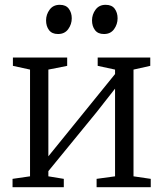

<svg xmlns="http://www.w3.org/2000/svg" viewBox="-20 -776 677 796"><path d="M32 0V-34.5L104.5 -45V-487.5L33.5 -503V-537.5H258.5V-503L180.5 -487.5V-128L251.5 -215.5L457 -469V-487.5L385 -503V-537.5H603V-503L533.5 -487.5V-45L605 -34.5V0H380.5V-34.5L457 -45V-408.5L380.5 -311L180.5 -66.5V-45L244.5 -34.5V0ZM220 -635Q195.5 -635 183.2 -651.2Q171 -667.5 171 -691.5Q171 -716 185.8 -736Q200.5 -756 227.5 -756H228.5Q253 -756 265.2 -739.8Q277.5 -723.5 277.5 -700Q277.5 -675.5 262.8 -655.2Q248 -635 221 -635ZM410.5 -635Q386 -635 373.8 -651.2Q361.5 -667.5 361.5 -691.5Q361.5 -716 376.2 -736Q391 -756 417.5 -756H418.5Q443.5 -756 455.5 -739.8Q467.5 -723.5 467.5 -700Q467.5 -675.5 453 -655.2Q438.5 -635 411.5 -635Z"/></svg>

Font: Merriweather 60pt Light
Style: Regular
Weight: 300
Version: Version 2.100